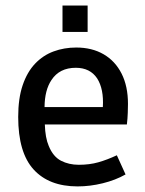

<svg xmlns="http://www.w3.org/2000/svg" viewBox="-20 -664 522 690"><path d="M258.8 5.9Q156.2 5.9 100.8 -54.9Q45.4 -115.7 45.4 -243.7Q45.4 -310.5 61.5 -357.9Q77.6 -405.3 106.2 -435.3Q134.8 -465.3 172.6 -479.2Q210.4 -493.2 253.9 -493.2Q310.5 -493.2 352.3 -469Q394 -444.8 417 -399.4Q439.9 -354 439.9 -290.5Q439.9 -279.3 439.2 -258.8Q438.5 -238.3 436 -216.8H141.1Q142.6 -168.5 155.3 -139.2Q170.9 -101.1 199.2 -86.4Q227.5 -71.8 263.2 -71.8Q301.8 -71.8 333.5 -80.8Q365.2 -89.8 399.9 -106L431.2 -37.1Q395 -16.6 349.4 -5.4Q303.7 5.9 258.8 5.9ZM349.6 -279.3Q353.5 -344.2 329.1 -382.3Q303.7 -420.4 252.4 -420.4Q193.8 -420.4 165 -376.5Q140.6 -340.3 140.1 -279.3ZM204.6 -549.3V-644H294.9V-549.3Z"/></svg>

Font: Anaheim SemiBold
Style: Regular
Weight: 600
Version: Version 2.001